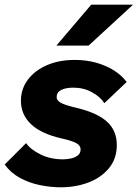

<svg xmlns="http://www.w3.org/2000/svg" viewBox="-30 -781 586 817"><path d="M-10 -81 81 -172Q101 -144 143 -123.5Q185 -103 239 -103Q251 -103 268.5 -106Q286 -109 299.5 -118.5Q313 -128 313 -145Q313 -162 294.5 -172Q276 -182 232 -192Q144 -212 101.5 -253Q59 -294 59 -352Q59 -403 89 -442.5Q119 -482 170.5 -504Q222 -526 288 -526Q359 -526 418 -500.5Q477 -475 509 -432L414 -342Q397 -369 361.5 -388.5Q326 -408 282 -408Q249 -408 230 -398Q211 -388 211 -368Q211 -354 228 -344Q245 -334 296 -322Q384 -301 425.5 -263Q467 -225 467 -164Q467 -105 433 -64.5Q399 -24 345 -4Q291 16 229 16Q185 16 139 6.5Q93 -3 54 -24.5Q15 -46 -10 -81ZM210 -587 358 -761H536L347 -587Z"/></svg>

Font: Wix Madefor Text ExtraBold
Style: Italic
Weight: 800
Italic angle: -12°
Designer: Dalton Maag Ltd
Foundry: Dalton Maag Ltd
Version: Version 3.100